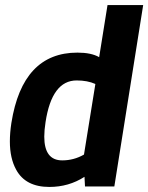

<svg xmlns="http://www.w3.org/2000/svg" viewBox="-20 -730 586 759"><path d="M286 -522Q341 -522 372 -504L405 -710H546L432 7H316L314 -31Q252 9 175 9Q81 9 44 -59Q19 -104 19 -171Q19 -205 25 -244Q69 -522 286 -522ZM283 -412Q185 -412 160 -247Q155 -215 155 -190Q155 -96 226 -96Q272 -96 312 -119L357 -398Q326 -412 283 -412Z"/></svg>

Font: Rambla
Style: Bold Italic
Weight: 700
Italic angle: -12°
Designer: Martin Sommaruga
Foundry: Martin Sommaruga
Version: Version 1.001